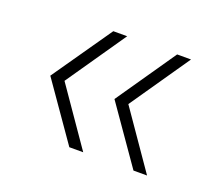

<svg xmlns="http://www.w3.org/2000/svg" viewBox="-75 -534 672 585"><g transform="rotate(20 261.5 -241.0)"><path d="M405 -52 276 -237 409 -430H454L321 -237L449 -52ZM197 -52 68 -237 202 -430H247L114 -237L242 -52Z"/></g></svg>

Font: Smooch Sans
Style: Regular
Weight: 400
Designer: Robert E. Leuschke
Foundry: Robert E. Leuschke
Version: Version 1.010; ttfautohint (v1.8.3)